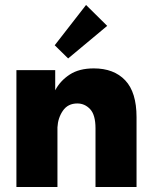

<svg xmlns="http://www.w3.org/2000/svg" viewBox="-20 -752 609 772"><path d="M364 -236Q364 -290 342.5 -313Q321 -336 291 -336Q253 -336 233 -307Q213 -278 211 -240V0H46V-470H202V-389Q222 -427 260 -452Q298 -477 357 -477Q438 -477 483.5 -429Q529 -381 529 -281V0H364V-236ZM411 -648 254 -517 200 -570 326 -732Z"/></svg>

Font: Tilda Sans Black
Style: Regular
Weight: 900
Designer: ParaType Ltd
Foundry: ParaType Ltd
Version: Version 1.009